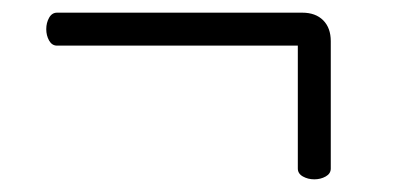

<svg xmlns="http://www.w3.org/2000/svg" viewBox="-20 -387 630 303"><path d="M450 -315H70Q62 -315 57.5 -323Q53 -331 53 -341Q53 -351 57.5 -359Q62 -367 70 -367H457Q478 -367 490 -355Q502 -343 502 -322V-121Q502 -113 494 -108.5Q486 -104 476 -104Q466 -104 458 -108.5Q450 -113 450 -121Z"/></svg>

Font: LXGW WenKai Light
Style: Regular
Weight: 300
Designer: LXGW / Fontworks Inc.
Foundry: LXGW / Fontworks Inc.
Version: Version 1.501; October 10, 2024